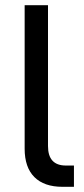

<svg xmlns="http://www.w3.org/2000/svg" viewBox="-20 -720 325 740"><path d="M221 0Q150 0 112.5 -37.5Q75 -75 75 -147V-700H165V-157Q165 -82 234 -82H265V0H221Z"/></svg>

Font: Retni Sans Medium
Style: Regular
Weight: 500
Designer: Vitaly Kuzmin
Foundry: ParaType Ltd.
Version: Version 1.00;March 2, 2019;FontCreator 11.5.0.2425 64-bit; t